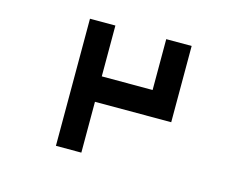

<svg xmlns="http://www.w3.org/2000/svg" viewBox="-88 -768 1177 912"><g transform="rotate(15 500.0 -312.5)"><path d="M625 -625H750V-250H375V0H250V-625H375V-375H625Z"/></g></svg>

Font: Picon
Style: Regular
Weight: 400
Designer: yne
Foundry: yne
Version: Version 21.02.27; git-deadbeef-release